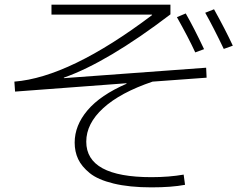

<svg xmlns="http://www.w3.org/2000/svg" viewBox="-20 -765 1040 828"><path d="M202 -745H715V-703Q443 -496 255 -430L256 -428L869 -473L871 -430L638 -413Q499 -366 425.5 -299Q352 -232 352 -154Q352 -1 633 -1Q709 -1 772 -12L778 32Q720 43 633 43Q538 43 470 26.5Q402 10 367 -18.5Q332 -47 317 -79Q302 -111 302 -150Q302 -224 357.5 -289.5Q413 -355 526 -404L525 -406L45 -370L42 -413Q281 -432 636 -700L635 -702H202ZM743 -691 781 -707Q817 -644 860 -553L822 -539Q794 -600 743 -691ZM865 -710 903 -725Q952 -637 984 -568L945 -554Q900 -648 865 -710Z"/></svg>

Font: M PLUS 1p Light
Style: Regular
Weight: 300
Version: Version 1.061